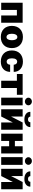

<svg xmlns="http://www.w3.org/2000/svg" viewBox="2006 -2828 831 4884"><g transform="rotate(90 2422.0 -385.5)"><path d="M558.2 -545.5V0H373.6V-399.1H231.5V0H49.7V-545.5Z M637.8 -271.3Q637.8 -334.2 657 -386Q676.1 -437.9 712.5 -474.8Q748.9 -511.7 801.5 -532.1Q854 -552.6 920.5 -552.6Q987.2 -552.6 1039.6 -532.1Q1092 -511.7 1128.4 -474.8Q1164.8 -437.9 1183.9 -386Q1203.1 -334.2 1203.1 -271.3Q1203.1 -208.5 1183.9 -156.6Q1164.8 -104.8 1128.4 -67.8Q1092 -30.9 1039.6 -10.5Q987.2 9.9 920.5 9.9Q854 9.9 801.5 -10.5Q748.9 -30.9 712.5 -67.8Q676.1 -104.8 657 -156.6Q637.8 -208.5 637.8 -271.3ZM921.9 -134.9Q940.7 -134.9 955.6 -144.4Q970.5 -153.8 981 -171.7Q991.5 -189.6 997.2 -215.2Q1002.8 -240.8 1002.8 -272.7Q1002.8 -304.7 997.2 -330.3Q991.5 -355.8 981 -373.8Q970.5 -391.7 955.6 -401.1Q940.7 -410.5 921.9 -410.5Q902.3 -410.5 886.7 -401.1Q871.1 -391.7 860.3 -373.8Q849.4 -355.8 843.8 -330.3Q838.1 -304.7 838.1 -272.7Q838.1 -240.8 843.8 -215.2Q849.4 -189.6 860.3 -171.7Q871.1 -153.8 886.7 -144.4Q902.3 -134.9 921.9 -134.9Z M1545.5 -552.6Q1605.5 -552.6 1653.9 -535.9Q1702.4 -519.2 1736.5 -488.6Q1770.6 -458.1 1789.2 -414.8Q1807.9 -371.4 1808.2 -318.2H1626.4Q1622.5 -361.2 1602.1 -383.7Q1581.7 -406.2 1548.3 -406.2Q1529.1 -406.2 1513.3 -397.9Q1497.5 -389.6 1486.3 -373Q1475.1 -356.5 1469.1 -331.5Q1463.1 -306.5 1463.1 -272.7Q1463.1 -239.3 1469.1 -214.1Q1475.1 -188.9 1486.3 -172.4Q1497.5 -155.9 1513.3 -147.5Q1529.1 -139.2 1548.3 -139.2Q1580.6 -139.2 1601.9 -161.8Q1623.2 -184.3 1626.4 -227.3H1808.2Q1807.2 -168.7 1786.9 -124.3Q1766.7 -79.9 1731.7 -50.1Q1696.7 -20.2 1649.1 -5.1Q1601.6 9.9 1545.5 9.9Q1479 9.9 1426.5 -10.5Q1373.9 -30.9 1337.5 -67.8Q1301.1 -104.8 1282 -156.6Q1262.8 -208.5 1262.8 -271.3Q1262.8 -334.2 1282 -386Q1301.1 -437.9 1337.5 -474.8Q1373.9 -511.7 1426.5 -532.1Q1479 -552.6 1545.5 -552.6Z M2390.6 -545.5V-399.1H2217.3V0H2032.7V-399.1H1862.2V-545.5Z M2659.1 -545.5V0H2463.1V-545.5ZM2464.5 -691.8Q2464.5 -711.6 2472.5 -728Q2480.5 -744.3 2494 -756.2Q2507.5 -768.1 2524.9 -774.7Q2542.3 -781.2 2561.1 -781.2Q2580.3 -781.2 2597.7 -774.7Q2615.1 -768.1 2628.4 -756.4Q2641.7 -744.7 2649.7 -728.2Q2657.7 -711.6 2657.7 -691.8Q2657.7 -671.9 2649.7 -655.4Q2641.7 -638.8 2628.4 -627.1Q2615.1 -615.4 2597.7 -608.8Q2580.3 -602.3 2561.1 -602.3Q2542.3 -602.3 2524.9 -608.8Q2507.5 -615.4 2494 -627.3Q2480.5 -639.2 2472.5 -655.7Q2464.5 -672.2 2464.5 -691.8Z M2758.5 -545.5H2943.2V-250L3095.2 -545.5H3279.8V0H3095.2V-296.9L2943.2 0H2758.5ZM2823.9 -741.5H2946Q2945.7 -720.2 2962.4 -700.6Q2979 -681.8 3018.5 -681.8Q3033 -681.8 3045.8 -685.2Q3058.6 -688.6 3068.2 -695.8Q3077.8 -703.1 3083.5 -714.3Q3089.1 -725.5 3089.5 -741.5H3213.1Q3212.7 -672.2 3160.2 -631Q3107.6 -589.5 3018.5 -589.5Q2929.3 -589.5 2876.1 -631Q2823.2 -672.2 2823.9 -741.5Z M3563.9 -545.5V-348H3700.3V-545.5H3883.5V0H3700.3V-201.7H3563.9V0H3379.3V-545.5Z M4173.3 -545.5V0H3977.3V-545.5ZM3978.7 -691.8Q3978.7 -711.6 3986.7 -728Q3994.7 -744.3 4008.2 -756.2Q4021.7 -768.1 4039.1 -774.7Q4056.5 -781.2 4075.3 -781.2Q4094.5 -781.2 4111.9 -774.7Q4129.3 -768.1 4142.6 -756.4Q4155.9 -744.7 4163.9 -728.2Q4171.9 -711.6 4171.9 -691.8Q4171.9 -671.9 4163.9 -655.4Q4155.9 -638.8 4142.6 -627.1Q4129.3 -615.4 4111.9 -608.8Q4094.5 -602.3 4075.3 -602.3Q4056.5 -602.3 4039.1 -608.8Q4021.7 -615.4 4008.2 -627.3Q3994.7 -639.2 3986.7 -655.7Q3978.7 -672.2 3978.7 -691.8Z M4272.7 -545.5H4457.4V-250L4609.4 -545.5H4794V0H4609.4V-296.9L4457.4 0H4272.7ZM4338.1 -741.5H4460.2Q4459.9 -720.2 4476.6 -700.6Q4493.3 -681.8 4532.7 -681.8Q4547.2 -681.8 4560 -685.2Q4572.8 -688.6 4582.4 -695.8Q4592 -703.1 4597.7 -714.3Q4603.3 -725.5 4603.7 -741.5H4727.3Q4726.9 -672.2 4674.4 -631Q4621.8 -589.5 4532.7 -589.5Q4443.5 -589.5 4390.3 -631Q4337.4 -672.2 4338.1 -741.5Z"/></g></svg>

Font: Inter P Black
Style: Regular
Weight: 900
Designer: Rasmus Andersson
Foundry: rsms
Version: Version 3.018;git-588b23468